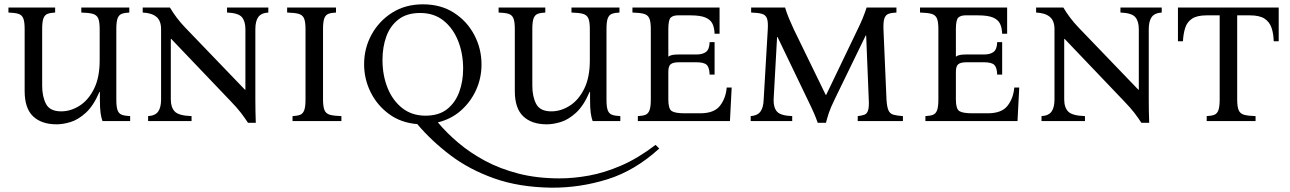

<svg xmlns="http://www.w3.org/2000/svg" viewBox="-20 -560 5967 888"><path d="M242 15Q172 15 133 -22Q94 -59 94 -139V-425Q94 -460 87.5 -475.5Q81 -491 65 -496Q49 -501 19 -502V-525H235V-502Q213 -501 200 -496Q187 -491 181 -475.5Q175 -460 175 -425V-164Q175 -113 193 -79Q211 -45 263 -45Q307 -45 348 -71Q389 -97 415 -149.5Q441 -202 441 -281V-425Q441 -460 434 -475.5Q427 -491 409 -496Q391 -501 356 -502V-525H578V-502Q556 -501 543 -496Q530 -491 524 -475.5Q518 -460 518 -425V-99Q518 -65 524 -49.5Q530 -34 544 -29Q558 -24 582 -23V0H454Q448 -16 445 -38.5Q442 -61 442 -100V-135H440Q412 -70 376.5 -38Q341 -6 306 4.5Q271 15 242 15Z M1127 8Q1112 -15 1094.5 -38Q1077 -61 1045 -94L772 -380H770V-100Q770 -63 788.5 -44Q807 -25 866 -23V0H665V-23Q698 -25 711.5 -44Q725 -63 725 -100V-425Q725 -464 703.5 -482Q682 -500 640 -502V-525H766Q781 -500 798 -477.5Q815 -455 837 -432L1113 -145H1115V-425Q1115 -462 1098.5 -481Q1082 -500 1030 -502V-525H1221V-502Q1188 -500 1174.5 -481Q1161 -462 1161 -425V-100Q1161 -72 1161.5 -46.5Q1162 -21 1163 8Z M1474 -100Q1474 -66 1481 -50Q1488 -34 1506.5 -29Q1525 -24 1559 -23V0H1333V-23Q1355 -24 1368 -29Q1381 -34 1387 -50Q1393 -66 1393 -100V-425Q1393 -460 1386 -475.5Q1379 -491 1361 -496Q1343 -501 1308 -502V-525H1534V-502Q1512 -501 1499 -496Q1486 -491 1480 -475.5Q1474 -460 1474 -425Z M1936 -540Q2019 -540 2079.5 -501Q2140 -462 2173.5 -398.5Q2207 -335 2207 -262Q2207 -199 2182 -144Q2157 -89 2112 -49Q2067 -9 2005 6Q2046 55 2100.5 101Q2155 147 2224 184Q2293 221 2378.5 243Q2464 265 2568 265Q2633 265 2704.5 252Q2776 239 2853.5 205.5Q2931 172 3012 110L3029 127Q2916 230 2788.5 269.5Q2661 309 2530 308Q2381 306 2265.5 265Q2150 224 2062.5 157.5Q1975 91 1910 14Q1835 8 1780 -32Q1725 -72 1694.5 -133Q1664 -194 1664 -263Q1664 -337 1698.5 -400Q1733 -463 1794 -501.5Q1855 -540 1936 -540ZM1948 -25Q2009 -25 2047 -54.5Q2085 -84 2103.5 -133.5Q2122 -183 2122 -242Q2122 -313 2098.5 -371.5Q2075 -430 2031 -465Q1987 -500 1923 -500Q1862 -500 1823.5 -470.5Q1785 -441 1767 -392Q1749 -343 1749 -283Q1749 -212 1772.5 -153.5Q1796 -95 1840.5 -60Q1885 -25 1948 -25Z M2509 15Q2439 15 2400 -22Q2361 -59 2361 -139V-425Q2361 -460 2354.5 -475.5Q2348 -491 2332 -496Q2316 -501 2286 -502V-525H2502V-502Q2480 -501 2467 -496Q2454 -491 2448 -475.5Q2442 -460 2442 -425V-164Q2442 -113 2460 -79Q2478 -45 2530 -45Q2574 -45 2615 -71Q2656 -97 2682 -149.5Q2708 -202 2708 -281V-425Q2708 -460 2701 -475.5Q2694 -491 2676 -496Q2658 -501 2623 -502V-525H2845V-502Q2823 -501 2810 -496Q2797 -491 2791 -475.5Q2785 -460 2785 -425V-99Q2785 -65 2791 -49.5Q2797 -34 2811 -29Q2825 -24 2849 -23V0H2721Q2715 -16 2712 -38.5Q2709 -61 2709 -100V-135H2707Q2679 -70 2643.5 -38Q2608 -6 2573 4.5Q2538 15 2509 15Z M2930 0V-23Q2952 -24 2965 -29Q2978 -34 2984 -50Q2990 -66 2990 -100V-425Q2990 -460 2983 -475.5Q2976 -491 2958 -496Q2940 -501 2905 -502V-525H3308V-404H3285Q3284 -432 3275 -450.5Q3266 -469 3242.5 -479Q3219 -489 3173 -489H3115Q3094 -489 3082.5 -479Q3071 -469 3071 -425V-298Q3079 -304 3090.5 -306Q3102 -308 3118 -308H3201Q3230 -308 3245.5 -320Q3261 -332 3262 -365H3285V-215H3262Q3261 -248 3248.5 -260Q3236 -272 3201 -272H3120Q3093 -272 3082 -263Q3071 -254 3071 -228V-100Q3071 -57 3086.5 -46.5Q3102 -36 3147 -36H3218Q3283 -36 3310 -71Q3337 -106 3341 -155H3364L3356 0Z M3762 8Q3754 -15 3744 -38Q3734 -61 3713 -104L3576 -389H3574L3558 -100Q3557 -63 3573.5 -44Q3590 -25 3644 -23V0H3452V-23Q3483 -25 3497 -44Q3511 -63 3512 -100L3531 -425Q3533 -460 3527 -475.5Q3521 -491 3504 -496Q3487 -501 3454 -502V-525H3611Q3619 -499 3628.5 -476Q3638 -453 3651 -425L3799 -121H3801L3947 -425Q3959 -449 3969.5 -474.5Q3980 -500 3988 -525H4126V-502Q4103 -501 4089.5 -496Q4076 -491 4070.5 -475.5Q4065 -460 4066 -425L4080 -100Q4082 -66 4089 -50Q4096 -34 4112 -29.5Q4128 -25 4156 -23V0H3947V-23Q3966 -25 3978 -29.5Q3990 -34 3995 -50Q4000 -66 3998 -100L3986 -396H3984L3842 -104Q3821 -61 3813.5 -38Q3806 -15 3800 8Z M4260 0V-23Q4282 -24 4295 -29Q4308 -34 4314 -50Q4320 -66 4320 -100V-425Q4320 -460 4313 -475.5Q4306 -491 4288 -496Q4270 -501 4235 -502V-525H4638V-404H4615Q4614 -432 4605 -450.5Q4596 -469 4572.5 -479Q4549 -489 4503 -489H4445Q4424 -489 4412.5 -479Q4401 -469 4401 -425V-298Q4409 -304 4420.5 -306Q4432 -308 4448 -308H4531Q4560 -308 4575.5 -320Q4591 -332 4592 -365H4615V-215H4592Q4591 -248 4578.5 -260Q4566 -272 4531 -272H4450Q4423 -272 4412 -263Q4401 -254 4401 -228V-100Q4401 -57 4416.5 -46.5Q4432 -36 4477 -36H4548Q4613 -36 4640 -71Q4667 -106 4671 -155H4694L4686 0Z M5259 8Q5244 -15 5226.5 -38Q5209 -61 5177 -94L4904 -380H4902V-100Q4902 -63 4920.5 -44Q4939 -25 4998 -23V0H4797V-23Q4830 -25 4843.5 -44Q4857 -63 4857 -100V-425Q4857 -464 4835.5 -482Q4814 -500 4772 -502V-525H4898Q4913 -500 4930 -477.5Q4947 -455 4969 -432L5245 -145H5247V-425Q5247 -462 5230.5 -481Q5214 -500 5162 -502V-525H5353V-502Q5320 -500 5306.5 -481Q5293 -462 5293 -425V-100Q5293 -72 5293.5 -46.5Q5294 -21 5295 8Z M5428 -525H5894V-369H5871Q5870 -404 5861 -431Q5852 -458 5829 -473.5Q5806 -489 5760 -489H5702V-100Q5702 -66 5709 -50Q5716 -34 5734.5 -29Q5753 -24 5787 -23V0H5561V-23Q5583 -24 5596 -29Q5609 -34 5615 -50Q5621 -66 5621 -100V-489H5561Q5516 -489 5493 -473.5Q5470 -458 5461.5 -431Q5453 -404 5451 -369H5428Z"/></svg>

Font: Bona Nova SC
Style: Regular
Weight: 400
Designer: Mateusz Machalski
Foundry: Capitalics
Version: Version 4.001; ttfautohint (v1.8.4.7-5d5b)